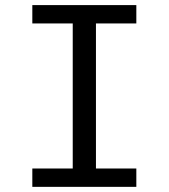

<svg xmlns="http://www.w3.org/2000/svg" viewBox="-20 -726 655 746"><path d="M509.7 -706.2V-634.9H352.8V-71.3H509.7V0H105.6V-71.3H262.6V-634.9H105.6V-706.2Z"/></svg>

Font: FiraCode Nerd Font
Style: Regular
Weight: 400
Designer: Carrois Corporate, Edenspiekermann AG, Nikita Prokopov
Foundry: Carrois Corporate, Edenspiekermann AG, Nikita Prokopov
Version: Version 6.002;Nerd Fonts 2.1.0